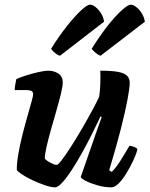

<svg xmlns="http://www.w3.org/2000/svg" viewBox="-20 -803 641 823"><path d="M216 0Q199 0 172.5 -9Q146 -18 118.5 -31Q91 -44 72.5 -56.5Q54 -69 52 -75Q52 -106 59 -145.5Q66 -185 76.5 -226.5Q87 -268 97.5 -304.5Q108 -341 115 -366.5Q122 -392 122 -398Q122 -410 114 -413.5Q106 -417 92 -417H43Q43 -430 46 -443.5Q49 -457 50 -464Q65 -471 91.5 -479.5Q118 -488 145 -494Q172 -500 186 -500Q212 -500 230.5 -487.5Q249 -475 249 -450Q249 -433 241 -400.5Q233 -368 221.5 -328Q210 -288 198.5 -247.5Q187 -207 179.5 -174Q172 -141 172 -123Q181 -113 198 -104.5Q215 -96 223 -96Q229 -96 246 -118.5Q263 -141 286 -177Q309 -213 332.5 -253.5Q356 -294 375.5 -330Q395 -366 405 -388Q409 -413 410 -444.5Q411 -476 410 -500Q461 -500 488 -494.5Q515 -489 525.5 -477.5Q536 -466 536 -448Q536 -427 526.5 -376Q517 -325 497.5 -248.5Q478 -172 448 -73L459 -66Q470 -76 484 -96Q498 -116 511.5 -139Q525 -162 535 -178Q544 -178 555.5 -173Q567 -168 569 -163Q564 -142 551 -114.5Q538 -87 522 -60.5Q506 -34 489 -17Q472 0 457 0Q429 0 400 -8Q371 -16 350 -26.5Q329 -37 326 -44L376 -188Q388 -223 399 -254Q410 -285 416 -301L411 -304Q395 -270 374.5 -229Q354 -188 331.5 -147.5Q309 -107 287 -73.5Q265 -40 246.5 -20Q228 0 216 0ZM411 -564Q398 -569 387.5 -578.5Q377 -588 373 -594Q408 -650 441.5 -692.5Q475 -735 502 -759Q529 -783 540 -783Q551 -783 564.5 -772.5Q578 -762 588 -745.5Q598 -729 601 -710ZM237 -564Q225 -568 213.5 -578Q202 -588 199 -594Q234 -650 268 -692.5Q302 -735 328 -759Q354 -783 366 -783Q377 -783 390 -772.5Q403 -762 413.5 -745Q424 -728 426 -710Z"/></svg>

Font: Texturina 12pt ExtraBold
Style: Italic
Weight: 800
Italic angle: -11°
Designer: Guillermo Torres Carreño
Foundry: Omnibus-Type
Version: Version 1.002